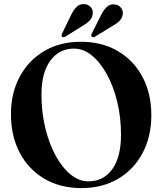

<svg xmlns="http://www.w3.org/2000/svg" viewBox="-20 -922 808 956"><path d="M382 -714Q488 -714 567 -667.5Q646 -621 689.8 -538.5Q733.5 -456 733.5 -348.5Q733.5 -242 690 -160Q646.5 -78 568.2 -31.8Q490 14.5 385.5 14.5Q280 14.5 201 -32Q122 -78.5 78.2 -161.5Q34.5 -244.5 34.5 -353.5Q34.5 -458.5 78.2 -540Q122 -621.5 200.2 -667.8Q278.5 -714 382 -714ZM582.5 -251.5Q582.5 -337.5 563.8 -414.8Q545 -492 512.2 -551.8Q479.5 -611.5 437.5 -645.8Q395.5 -680 348 -680Q275 -680 230.8 -620.2Q186.5 -560.5 186.5 -450.5Q186.5 -364 205.2 -286Q224 -208 256.5 -148Q289 -88 331.2 -53.5Q373.5 -19 420.5 -19Q494.5 -19 538.5 -78.8Q582.5 -138.5 582.5 -251.5ZM334 -847.5Q346.5 -873.5 362 -888.2Q377.5 -903 399 -901.5Q419 -900.5 431.2 -887Q443.5 -873.5 442 -855.5Q440.5 -834.5 426.8 -820Q413 -805.5 391.5 -793.5L306 -740Q295.5 -734 289 -739Q284 -743.5 289 -754.5ZM483.5 -847.5Q496.5 -873.5 512.5 -888Q528.5 -902.5 549.5 -900Q569.5 -898.5 581.2 -884.8Q593 -871 591.5 -853Q589.5 -832.5 575.2 -818.2Q561 -804 539.5 -792.5L453 -739.5Q443 -734 436.5 -739.5Q431.5 -744.5 437 -755Z"/></svg>

Font: Fraunces 72pt S000 SemiBold
Style: Regular
Weight: 600
Version: Version 1.000; ttfautohint (v1.8.3)